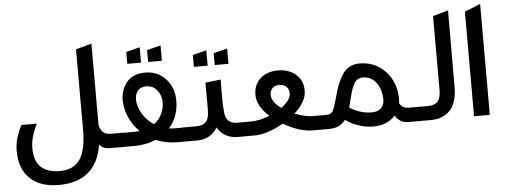

<svg xmlns="http://www.w3.org/2000/svg" viewBox="-58 -933 3479 1322"><g transform="rotate(-5 1681.0 -272.5)"><path d="M185 -212Q139 -123 139 -45Q139 127 315 127Q409 127 453.5 62.5Q498 -2 498 -140V-698L607 -728V-167Q612 -135 631.5 -116.5Q651 -98 682 -98H777V0H669Q626 0 599 -30Q558 222 298 222Q171 222 100.5 154.5Q30 87 30 -37Q30 -121 78 -212Z M848 -97Q862 -97 886 -99Q814 -170 794 -264.5Q774 -359 817.5 -428Q861 -497 958 -497Q1030 -497 1080 -455Q1130 -413 1146.5 -353Q1163 -293 1149 -223Q1135 -153 1088 -100Q1107 -97 1128 -97H1251V0H1138Q1059 0 990 -29Q922 0 838 0H714V-97ZM841 -568V-650L936 -674V-568ZM958 -402Q901 -402 885 -353.5Q869 -305 898 -241.5Q927 -178 988 -138Q1029 -168 1047 -214Q1065 -260 1059.5 -301Q1054 -342 1027 -372Q1000 -402 958 -402ZM985 -568V-650L1080 -674V-568Z M1472 -404Q1472 -376 1471 -325Q1470 -187 1481 -149Q1499 -99 1555 -98H1650V0H1557Q1460 0 1415 -78Q1369 0 1272 0H1178V-98H1274Q1324 -98 1345 -122.5Q1366 -147 1366 -200V-392ZM1296 -507V-589L1391 -613V-507ZM1440 -507V-589L1535 -613V-507Z M2074 0Q1983 0 1871 -64Q1759 0 1668 0H1576V-98H1658Q1712 -98 1784 -126Q1708 -196 1702 -263Q1696 -339 1743 -385.5Q1790 -432 1870 -432Q1950 -432 1998.5 -385.5Q2047 -339 2041 -263Q2035 -197 1958 -126Q2030 -98 2084 -98H2167V0ZM1806 -263Q1809 -218 1871 -173Q1934 -219 1937 -263Q1939 -294 1920.5 -313Q1902 -332 1870 -332Q1839 -332 1821.5 -313Q1804 -294 1806 -263Z M2490 -88Q2529 -88 2552 -108.5Q2575 -129 2576 -166Q2575 -242 2539.5 -287.5Q2504 -333 2448 -333Q2426 -333 2410 -322.5Q2394 -312 2382.5 -287.5Q2371 -263 2365 -243Q2359 -223 2349 -184L2337 -135Q2410 -88 2490 -88ZM2102 0V-98H2175Q2208 -98 2220 -118Q2232 -138 2253 -214Q2266 -264 2279 -298Q2292 -332 2313 -365Q2334 -398 2364 -414.5Q2394 -431 2434 -431Q2540 -431 2611 -356.5Q2682 -282 2684 -167Q2684 -156 2682 -134Q2702 -98 2746 -98H2841V0H2733Q2674 0 2644 -53Q2589 10 2491 10Q2443 10 2391 -7Q2339 -24 2300 -53Q2261 0 2188 0Z M3072 -211Q3072 -161 3060.5 -122.5Q3049 -84 3031 -61.5Q3013 -39 2988 -24.5Q2963 -10 2939 -5Q2915 0 2888 0H2779V-98H2875Q2926 -98 2946.5 -122.5Q2967 -147 2967 -202V-712L3073 -742Z M3188 -723 3297 -767V0H3188Z"/></g></svg>

Font: LT Superior Semi-bold
Style: Regular
Weight: 600
Designer: Daniel Lyons
Foundry: LyonsType
Version: Version 1.0